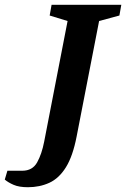

<svg xmlns="http://www.w3.org/2000/svg" viewBox="-113 -634 528 804"><path d="M4 150Q-33 150 -56 140Q-79 130 -93 118L-82 81H-20Q23 81 42.5 46Q62 11 72 -41L170 -546L95 -569L103 -614H395L387 -569L302 -546L208 -63Q192 20 163 66.5Q134 113 93.5 131.5Q53 150 4 150Z"/></svg>

Font: Manuale
Style: Bold Italic
Weight: 700
Italic angle: -11°
Version: Version 1.002